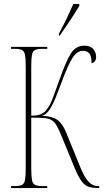

<svg xmlns="http://www.w3.org/2000/svg" viewBox="-20 -951 542 971"><path d="M278 -781Q302 -825 319 -861Q336 -897 351 -931H381V-921Q371 -904 354 -877.5Q337 -851 318 -823Q299 -795 282 -771H278ZM36 0V-10H54Q79 -10 91 -16Q103 -22 106.5 -40.5Q110 -59 110 -98V-617Q110 -655 106.5 -673.5Q103 -692 91 -698Q79 -704 54 -704H36V-714H219V-704H194Q169 -704 157 -698Q145 -692 141.5 -673.5Q138 -655 138 -617V-366Q169 -366 185.5 -373Q202 -380 212 -392Q222 -404 231 -419Q236 -427 249.5 -462Q263 -497 282 -551Q312 -637 337 -678.5Q362 -720 407 -720Q438 -720 452 -702.5Q466 -685 466 -664Q466 -649 459.5 -641Q453 -633 443 -632Q443 -668 431.5 -681Q420 -694 400 -694Q370 -694 347.5 -659.5Q325 -625 293 -539Q278 -498 263 -460.5Q248 -423 231 -397Q214 -371 192 -365Q242 -364 269 -345.5Q296 -327 315 -280L385 -108Q408 -52 429 -31Q450 -10 474 -10H482V0H478Q451 0 431 -5.5Q411 -11 394.5 -32Q378 -53 359 -98L289 -268Q276 -300 265.5 -317.5Q255 -335 241 -343.5Q227 -352 203 -354Q179 -356 138 -356V-102Q138 -62 141.5 -42Q145 -22 157 -16Q169 -10 194 -10H219V0Z"/></svg>

Font: Noto Serif Display ExtraCondensed Thin
Style: Regular
Weight: 100
Width: 2
Designer: Monotype Design Team
Foundry: Monotype Imaging Inc.
Version: Version 2.009